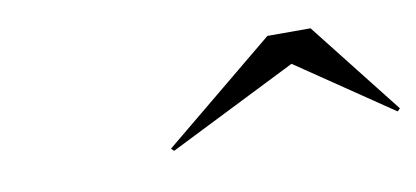

<svg xmlns="http://www.w3.org/2000/svg" viewBox="-31 -840 618 285"><g transform="rotate(-10 277.5 -698.0)"><path d="M214 -626 210 -630 380 -770H445L555 -630L551 -626L408 -723Z"/></g></svg>

Font: Bodoni Moda 72pt SemiBold
Style: Italic
Weight: 600
Italic angle: -13°
Designer: Owen Earl
Foundry: indestructible type
Version: Version 2.004